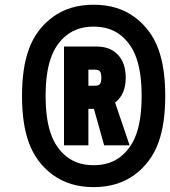

<svg xmlns="http://www.w3.org/2000/svg" viewBox="-20 -863 717 810"><path d="M380.9 -569H352.9V-501.3H380.9Q396.5 -501.3 402 -509.1Q407.6 -516.9 407.6 -535.2Q407.6 -553.4 402 -561.2Q396.5 -569 380.9 -569ZM510.4 -535.2Q510.4 -464.2 465.5 -430.3L526.7 -250H419.3L376.3 -403.6H352.9V-250H250V-666.7H387.4Q445.3 -666.7 477.9 -631.5Q510.4 -596.4 510.4 -535.2ZM194 -616.5Q172.5 -554.7 172.5 -458.3Q172.5 -362 194 -300.1Q214.8 -238.9 260.7 -202.5Q306.6 -166 375 -166Q443.4 -166 489.3 -202.5Q535.2 -238.9 556 -300.1Q577.5 -362 577.5 -458.3Q577.5 -554.7 556 -616.5Q535.2 -677.7 489.3 -714.2Q443.4 -750.7 375 -750.7Q306.6 -750.7 260.7 -714.2Q214.8 -677.7 194 -616.5ZM648.4 -654.9Q677.1 -576.8 677.1 -458.3Q677.1 -339.8 648.4 -261.7Q617.8 -177.1 547.2 -125.3Q476.6 -73.6 375 -73.6Q273.4 -73.6 202.8 -125.3Q132.2 -177.1 101.6 -261.7Q72.9 -339.8 72.9 -458.3Q72.9 -576.8 101.6 -654.9Q132.2 -739.6 202.8 -791.3Q273.4 -843.1 375 -843.1Q476.6 -843.1 547.2 -791.3Q617.8 -739.6 648.4 -654.9Z"/></svg>

Font: TypoPRO Monoid
Style: Bold
Weight: 700
Width: 4
Monospace: yes
Designer: Andreas Larsen (@larsenwork)
Version: Version 0.61